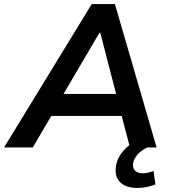

<svg xmlns="http://www.w3.org/2000/svg" viewBox="-48 -725 841 944"><path d="M-28 0 403 -705H517L722 0H591L540 -194L585 -155H167L226 -192L113 0ZM441 -564 249 -237 229 -263H559L530 -236L445 -564ZM627 199Q573 199 545 173Q517 147 521 102Q524 57 557.5 18Q591 -21 641 -42L676 0Q657 9 641.5 22Q626 35 617 50Q608 65 606 81Q604 104 617.5 115.5Q631 127 652 127Q667 127 679.5 124Q692 121 707 116L716 182Q694 190 673 194.5Q652 199 627 199Z"/></svg>

Font: Nunito Sans 9pt
Style: Bold Italic
Weight: 700
Italic angle: -9°
Version: Version 3.101;gftools[0.9.27]